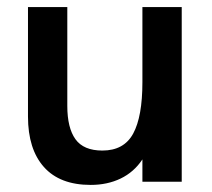

<svg xmlns="http://www.w3.org/2000/svg" viewBox="-20 -513 599 542"><path d="M59 -184V-493H170V-214Q170 -152 193 -120Q216 -88 269 -88Q330 -88 356 -136Q382 -184 382 -281V-493H493V0H382V-63Q358 -27 320.5 -9Q283 9 236 9Q149 9 104 -41.5Q59 -92 59 -184Z"/></svg>

Font: Hanken Grotesk SemiBold
Style: Regular
Weight: 600
Designer: Alfredo Marco Pradil
Foundry: Hanken Design Co.
Version: Version 3.014